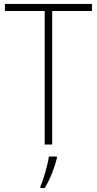

<svg xmlns="http://www.w3.org/2000/svg" viewBox="-20 -734 493 975"><path d="M245 0V-678H447V-714H5V-678H207V0ZM269 69V61H228C223 103 200 180 185 213V221H207C235 176 257 117 269 69Z"/></svg>

Font: Noto Sans Thai SemCond ExtLt
Style: Regular
Weight: 200
Width: 4
Designer: Monotype Design Team
Foundry: Monotype Imaging Inc.
Version: Version 2.002